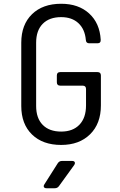

<svg xmlns="http://www.w3.org/2000/svg" viewBox="-20 -760 640 1020"><path d="M305 10Q207 10 150 -45.5Q93 -101 93 -197V-533Q93 -629 150 -684.5Q207 -740 305 -740Q397 -740 453.5 -688.5Q510 -637 515 -549Q516 -530 498 -530H454Q437 -530 436 -548Q431 -605 396.5 -637Q362 -669 305 -669Q242 -669 207 -633.5Q172 -598 172 -533V-197Q172 -132 207 -96.5Q242 -61 305 -61Q367 -61 402 -97.5Q437 -134 437 -200V-287Q437 -305 419 -305H300Q282 -305 282 -323V-359Q282 -377 300 -377H498Q516 -377 516 -359V-200Q516 -103 458.5 -46.5Q401 10 305 10ZM227 240Q217 240 213.5 234Q210 228 216 219L287 107Q295 95 309 95H363Q374 95 377 101.5Q380 108 374 117L293 229Q285 240 271 240Z"/></svg>

Font: Pitagon Sans Mono Light
Style: Regular
Weight: 300
Monospace: yes
Designer: Travis Tran
Foundry: Pitagon
Version: Version 1.001; ttfautohint (v1.8.4.7-5d5b);gftools[0.9.26]